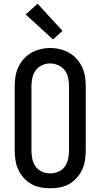

<svg xmlns="http://www.w3.org/2000/svg" viewBox="-20 -1004 540 1032"><path d="M250 8Q223 8 197 3Q171 -2 148 -15Q125 -28 107 -48.5Q89 -69 78 -93Q67 -117 63 -143.5Q59 -170 59 -196V-539Q59 -565 63 -591.5Q67 -618 78 -642Q89 -666 107 -686.5Q125 -707 148 -720Q171 -733 197 -739.5Q223 -746 250 -746Q277 -746 303 -739.5Q329 -733 352 -720Q375 -707 393 -686.5Q411 -666 422 -642Q433 -618 437 -591.5Q441 -565 441 -539V-196Q441 -170 437 -143.5Q433 -117 422 -93Q411 -69 393 -48.5Q375 -28 352 -15Q329 -2 303 3Q277 8 250 8ZM250 -72Q273 -72 294.5 -81.5Q316 -91 329 -109.5Q342 -128 346.5 -151Q351 -174 351 -196V-539Q351 -561 346.5 -584Q342 -607 328.5 -625.5Q315 -644 293 -653.5Q271 -663 249 -663Q226 -663 205 -653Q184 -643 171 -624.5Q158 -606 153.5 -583.5Q149 -561 149 -539V-196Q149 -174 153.5 -151Q158 -128 171 -109.5Q184 -91 205.5 -81.5Q227 -72 250 -72ZM265 -792 118 -926 182 -984 316 -838Z"/></svg>

Font: Iosevka Slab Medium
Style: Regular
Weight: 500
Monospace: yes
Designer: Belleve Invis
Foundry: Belleve Invis
Version: Version 11.1.1; ttfautohint (v1.8.3)